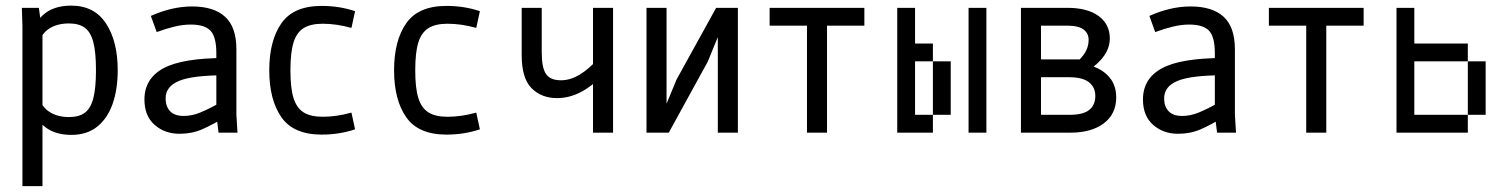

<svg xmlns="http://www.w3.org/2000/svg" viewBox="-20 -465 5290 673"><path d="M58.6 -375 56.6 -437.5H116.2L125 -374L128.9 -358.4V187.5H58.6ZM81.1 -128.9 109.4 -141.6Q121.1 -95.7 149.9 -75.2Q178.7 -54.7 221.7 -54.7Q256.8 -54.7 277.3 -69.8Q297.9 -85 307.1 -120.6Q316.4 -156.2 316.4 -218.8Q316.4 -282.2 307.1 -317.4Q297.9 -352.5 277.3 -367.7Q256.8 -382.8 221.7 -382.8Q177.7 -382.8 148.9 -362.3Q120.1 -341.8 109.4 -294.9L80.1 -307.6Q91.8 -375 128.4 -410.2Q165 -445.3 229.5 -445.3Q310.5 -445.3 351.6 -382.8Q392.6 -320.3 392.6 -218.8Q392.6 -152.3 375 -101.6Q357.4 -50.8 321.3 -21.5Q285.2 7.8 230.5 7.8Q166 7.8 129.4 -27.3Q92.8 -62.5 81.1 -128.9Z M648.4 -378.9Q621.1 -378.9 590.8 -371.6Q560.5 -364.3 529.3 -352.5L508.8 -409.2Q583 -442.4 653.3 -442.4Q729.5 -442.4 769 -406.2Q808.6 -370.1 808.6 -292V-62.5L812.5 0H746.1L738.3 -62.5V-278.3Q738.3 -335 718.3 -356.9Q698.2 -378.9 648.4 -378.9ZM560.5 -120.1Q560.5 -91.8 576.2 -75.2Q591.8 -58.6 624 -58.6Q652.3 -58.6 681.2 -70.3Q710 -82 754.9 -106.4L758.8 -108.4L774.4 -57.6Q773.4 -57.6 772.5 -56.6Q724.6 -27.3 688.5 -11.7Q652.3 3.9 609.4 3.9Q557.6 3.9 522 -27.3Q486.3 -58.6 486.3 -116.2Q486.3 -189.5 552.7 -225.6Q619.1 -261.7 770.5 -261.7V-201.2Q655.3 -201.2 607.9 -181.6Q560.5 -162.1 560.5 -120.1Z M1111.3 -381.8Q1068.4 -381.8 1043.9 -366.2Q1019.5 -350.6 1008.8 -315.9Q998 -281.2 998 -218.8Q998 -156.2 1008.8 -121.6Q1019.5 -86.9 1043.9 -71.3Q1068.4 -55.7 1111.3 -55.7Q1159.2 -55.7 1211.9 -70.3L1224.6 -11.7Q1169.9 6.8 1107.4 6.8Q1008.8 6.8 966.3 -54.2Q923.8 -115.2 923.8 -218.8Q923.8 -322.3 966.3 -383.3Q1008.8 -444.3 1107.4 -444.3Q1169.9 -444.3 1224.6 -425.8L1211.9 -367.2Q1159.2 -381.8 1111.3 -381.8Z M1548.8 -381.8Q1505.9 -381.8 1481.4 -366.2Q1457 -350.6 1446.3 -315.9Q1435.5 -281.2 1435.5 -218.8Q1435.5 -156.2 1446.3 -121.6Q1457 -86.9 1481.4 -71.3Q1505.9 -55.7 1548.8 -55.7Q1596.7 -55.7 1649.4 -70.3L1662.1 -11.7Q1607.4 6.8 1544.9 6.8Q1446.3 6.8 1403.8 -54.2Q1361.3 -115.2 1361.3 -218.8Q1361.3 -322.3 1403.8 -383.3Q1446.3 -444.3 1544.9 -444.3Q1607.4 -444.3 1662.1 -425.8L1649.4 -367.2Q1596.7 -381.8 1548.8 -381.8Z M2058.6 0V-437.5H2128.9V0ZM1946.3 -183.6Q1979.5 -183.6 2012.2 -203.6Q2044.9 -223.6 2073.2 -255.9L2108.4 -225.6Q2081.1 -182.6 2032.7 -151.9Q1984.4 -121.1 1932.6 -121.1Q1877.9 -121.1 1843.3 -155.8Q1808.6 -190.4 1808.6 -272.5V-437.5H1878.9V-280.3Q1878.9 -228.5 1893.6 -206.1Q1908.2 -183.6 1946.3 -183.6Z M2316.4 -437.5V0H2246.1V-437.5ZM2566.4 -437.5V0H2496.1V-437.5ZM2538.1 -437.5 2460.9 -249 2324.2 0H2274.4L2351.6 -186.5L2490.2 -437.5Z M2878.9 -375V0H2808.6V-375H2677.7V-437.5H3009.8V-375Z M3187.5 -437.5V-375H3125V-437.5ZM3187.5 -375V-312.5H3125V-375ZM3250 -62.5V0H3187.5V-62.5ZM3187.5 -62.5V0H3125V-62.5ZM3187.5 -125V-62.5H3125V-125ZM3187.5 -187.5V-125H3125V-187.5ZM3187.5 -250V-187.5H3125V-250ZM3187.5 -312.5V-250H3125V-312.5ZM3437.5 -125V-62.5H3375V-125ZM3437.5 -187.5V-125H3375V-187.5ZM3437.5 -250V-187.5H3375V-250ZM3250 -312.5V-250H3187.5V-312.5ZM3437.5 -437.5V-375H3375V-437.5ZM3437.5 -375V-312.5H3375V-375ZM3437.5 -312.5V-250H3375V-312.5ZM3437.5 -62.5V0H3375V-62.5ZM3312.5 -250V-187.5H3250V-250ZM3312.5 -187.5V-125H3250V-187.5ZM3312.5 -125V-62.5H3250V-125Z M3558.6 -437.5H3721.7Q3792 -437.5 3831.1 -408.7Q3870.1 -379.9 3870.1 -330.1Q3870.1 -266.6 3790 -214.8L3745.1 -238.3Q3771.5 -260.7 3783.7 -281.2Q3795.9 -301.8 3795.9 -325.2Q3795.9 -348.6 3777.8 -361.8Q3759.8 -375 3722.7 -375H3628.9V-256.8H3780.3V-240.2Q3832 -231.4 3862.3 -201.2Q3892.6 -170.9 3892.6 -124Q3892.6 -65.4 3849.1 -32.7Q3805.7 0 3732.4 0H3558.6ZM3819.3 -128.9Q3819.3 -159.2 3796.9 -176.8Q3774.4 -194.3 3727.5 -194.3H3628.9V-62.5H3728.5Q3776.4 -62.5 3797.9 -79.6Q3819.3 -96.7 3819.3 -128.9Z M4148.4 -378.9Q4121.1 -378.9 4090.8 -371.6Q4060.5 -364.3 4029.3 -352.5L4008.8 -409.2Q4083 -442.4 4153.3 -442.4Q4229.5 -442.4 4269 -406.2Q4308.6 -370.1 4308.6 -292V-62.5L4312.5 0H4246.1L4238.3 -62.5V-278.3Q4238.3 -335 4218.3 -356.9Q4198.2 -378.9 4148.4 -378.9ZM4060.5 -120.1Q4060.5 -91.8 4076.2 -75.2Q4091.8 -58.6 4124 -58.6Q4152.3 -58.6 4181.2 -70.3Q4210 -82 4254.9 -106.4L4258.8 -108.4L4274.4 -57.6Q4273.4 -57.6 4272.5 -56.6Q4224.6 -27.3 4188.5 -11.7Q4152.3 3.9 4109.4 3.9Q4057.6 3.9 4022 -27.3Q3986.3 -58.6 3986.3 -116.2Q3986.3 -189.5 4052.7 -225.6Q4119.1 -261.7 4270.5 -261.7V-201.2Q4155.3 -201.2 4107.9 -181.6Q4060.5 -162.1 4060.5 -120.1Z M4628.9 -375V0H4558.6V-375H4427.7V-437.5H4759.8V-375Z M4937.5 -437.5V-375H4875V-437.5ZM4937.5 -375V-312.5H4875V-375ZM5000 -62.5V0H4937.5V-62.5ZM4937.5 -62.5V0H4875V-62.5ZM4937.5 -125V-62.5H4875V-125ZM4937.5 -187.5V-125H4875V-187.5ZM4937.5 -250V-187.5H4875V-250ZM4937.5 -312.5V-250H4875V-312.5ZM5062.5 -62.5V0H5000V-62.5ZM5125 -62.5V0H5062.5V-62.5ZM5187.5 -125V-62.5H5125V-125ZM5187.5 -187.5V-125H5125V-187.5ZM5187.5 -250V-187.5H5125V-250ZM5125 -312.5V-250H5062.5V-312.5ZM5062.5 -312.5V-250H5000V-312.5ZM5000 -312.5V-250H4937.5V-312.5Z"/></svg>

Font: Sudo Var
Style: Regular
Weight: 400
Monospace: yes
Designer: Jens Kutilek
Foundry: Jens Kutilek
Version: Version 0.065;FEAKit 1.0